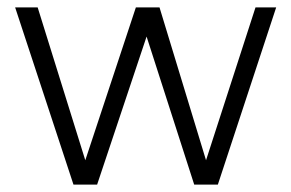

<svg xmlns="http://www.w3.org/2000/svg" viewBox="-20 -500 789 520"><path d="M179 0 21 -480H82L211 -66L348 -480H412L538 -66L672 -480H728L570 0H506L377 -401L243 0Z"/></svg>

Font: Geologica Thin
Style: Regular
Weight: 100
Designer: Sindre Bremnes, Frode Helland
Foundry: Monokrom Skriftforlag AS
Version: Version 1.010; ttfautohint (v1.8.4.7-5d5b);gftools[0.9.28]